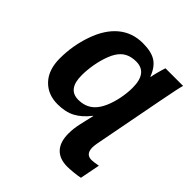

<svg xmlns="http://www.w3.org/2000/svg" viewBox="-203 -673 1016 1016"><g transform="rotate(45 305.5 -165.0)"><path d="M483.9 41Q483.9 66.4 494.9 79.1Q505.9 91.8 527.3 91.8Q542 91.8 576.7 85.4L554.7 197.8Q536.6 201.7 508.8 204.6Q481 207.5 461.9 207.5Q403.8 207.5 373 174.8Q342.3 142.1 342.3 78.6Q342.3 40.5 351.6 0.5Q356.4 -19.5 360.8 -39.6Q365.2 -59.6 370.1 -79.6H368.2Q332.5 -33.2 291.5 -11.5Q250.5 10.3 192.4 10.3Q118.2 10.3 73.5 -37.6Q28.8 -85.4 28.8 -169.9Q28.8 -266.1 60.1 -355Q91.3 -444.3 147.9 -491.2Q204.6 -538.1 283.2 -538.1Q346.7 -538.1 381.3 -515.9Q416 -493.7 436 -440.9H438.5Q440.9 -456.1 445.6 -474.1Q450.2 -492.2 454.8 -507.6Q459.5 -522.9 461.4 -528.3H593.3Q589.8 -517.6 582.3 -482.7Q574.7 -447.8 563.5 -388.2L487.8 6.8Q483.9 27.8 483.9 41ZM252.9 -84Q305.7 -84 340.3 -115.7Q363.3 -137.2 379.2 -173.3Q395 -209.5 403.3 -251.7Q411.6 -293.9 411.6 -332Q411.6 -388.2 390.4 -416.3Q369.1 -444.3 326.7 -444.3Q272.5 -444.3 240.7 -413.1Q219.2 -392.1 204.3 -354.2Q189.5 -316.4 181.6 -272.5Q173.8 -228.5 173.8 -188.5Q173.8 -136.2 193.6 -110.1Q213.4 -84 252.9 -84Z"/></g></svg>

Font: Arimo
Style: Italic
Weight: 400
Italic angle: -12°
Designer: Steve Matteson
Foundry: Monotype Imaging Inc.
Version: Version 1.33